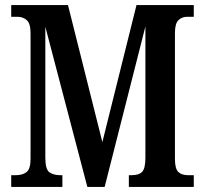

<svg xmlns="http://www.w3.org/2000/svg" viewBox="-20 -734 805 754"><path d="M24 0V-46H42Q69 -46 84.5 -58.5Q100 -71 100 -110V-603Q100 -642 85 -655Q70 -668 49 -668H24V-714H247L382 -176L516 -714H741V-668H714Q695 -668 681 -655Q667 -642 667 -604V-110Q667 -72 680 -59Q693 -46 719 -46H741V0H486V-46H497Q526 -46 538.5 -59.5Q551 -73 551 -115V-630L391 0H323L158 -629V-115Q158 -69 174 -57.5Q190 -46 217 -46H225V0Z"/></svg>

Font: Noto Serif Bengali ExtraCondensed SemiBold
Style: Regular
Weight: 600
Width: 2
Designer: Juan Bruce, Universal Thirst, Indian Type Foundry and the Monotype Design Team.
Foundry: Monotype Imaging Inc.
Version: Version 2.003; ttfautohint (v1.8.4.7-5d5b)